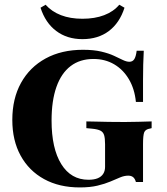

<svg xmlns="http://www.w3.org/2000/svg" viewBox="-20 -797 722 828"><path d="M324.2 11.3Q235.5 11.3 170.2 -24.6Q104.8 -60.5 69 -125.8Q33.1 -191.1 33.1 -279.8Q33.1 -371.8 70.6 -439.5Q108.1 -507.3 176.6 -544.8Q245.2 -582.3 337.9 -582.3Q383.9 -582.3 416.5 -574.6Q449.2 -566.9 471.4 -556.5Q493.5 -546 509.7 -538.3Q525.8 -530.6 537.9 -530.6Q551.6 -530.6 558.9 -541.5Q566.1 -552.4 569.4 -578.2H600Q598.4 -547.6 597.6 -517.7Q596.8 -487.9 596.8 -450Q596.8 -412.1 596.8 -357.3H566.1Q560.5 -413.7 535.9 -455.2Q511.3 -496.8 472.2 -519.8Q433.1 -542.7 383.1 -542.7Q325 -542.7 284.7 -512.1Q244.4 -481.5 223.4 -422.2Q202.4 -362.9 202.4 -277.4Q202.4 -156.5 244.4 -89.1Q286.3 -21.8 361.3 -21.8Q385.5 -21.8 401.2 -28.2Q416.9 -34.7 425 -47.2Q433.1 -59.7 433.1 -77.4V-175Q433.1 -200.8 429 -214.1Q425 -227.4 413.3 -233.5Q401.6 -239.5 378.2 -241.9L352.4 -244.4V-273.4Q369.4 -273.4 394.8 -272.6Q420.2 -271.8 448.4 -271.4Q476.6 -271 502.4 -271H514.5H525.8Q547.6 -271 577.4 -271.8Q607.3 -272.6 633.9 -273.4V-244.4L627.4 -242.7Q607.3 -239.5 602 -226.6Q596.8 -213.7 596.8 -175V-12.1H566.1Q562.1 -26.6 554 -33.1Q546 -39.5 533.1 -39.5Q516.1 -39.5 498 -31.9Q479.8 -24.2 456 -14.1Q432.3 -4 400.4 3.6Q368.5 11.3 324.2 11.3ZM335.5 -628.2Q269.4 -628.2 222.6 -663.3Q175.8 -698.4 154.8 -763.7L176.6 -776.6Q203.2 -746.8 243.1 -731.5Q283.1 -716.1 335.5 -716.1Q388.7 -716.1 429 -731.5Q469.4 -746.8 494.4 -776.6L516.9 -763.7Q496 -698.4 449.6 -663.3Q403.2 -628.2 335.5 -628.2Z"/></svg>

Font: Playfair 5pt SemiExpanded Light Black
Style: Regular
Weight: 900
Version: Version 2.203